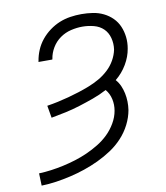

<svg xmlns="http://www.w3.org/2000/svg" viewBox="-84 -813 768 890"><g transform="rotate(-10 300.0 -367.5)"><path d="M40 8 38 -50Q66 -51 95.5 -55Q125 -59 154.5 -65.5Q184 -72 213 -81Q242 -90 270 -102.5Q298 -115 325 -131.5Q352 -148 374 -169.5Q396 -191 412 -218.5Q428 -246 433 -275Q438 -303 432 -330Q426 -357 409 -377Q377 -360 343.5 -348Q310 -336 276.5 -325.5Q243 -315 208.5 -307.5Q174 -300 140 -294L130 -352Q156 -356 181.5 -361.5Q207 -367 233 -374Q259 -381 284 -389Q309 -397 334.5 -407Q360 -417 383.5 -430.5Q407 -444 427.5 -463Q448 -482 461.5 -506Q475 -530 480 -555Q484 -583 477 -609.5Q470 -636 452 -653.5Q434 -671 407.5 -678Q381 -685 353 -685Q327 -685 299.5 -678.5Q272 -672 248.5 -655.5Q225 -639 210 -614Q195 -589 191 -562L190 -559H125L126 -564Q130 -589 140.5 -614Q151 -639 168.5 -660.5Q186 -682 208.5 -698.5Q231 -715 255.5 -725Q280 -735 306.5 -739Q333 -743 359 -743Q386 -743 412.5 -739Q439 -735 462.5 -723.5Q486 -712 504 -694Q522 -676 532 -652.5Q542 -629 545 -602.5Q548 -576 543 -548Q537 -511 516 -475.5Q495 -440 463 -414Q476 -399 483.5 -382Q491 -365 495 -346Q499 -327 499.5 -307Q500 -287 497 -267Q491 -233 474.5 -200.5Q458 -168 433 -141Q408 -114 377 -93.5Q346 -73 313 -57.5Q280 -42 246 -30.5Q212 -19 177.5 -11Q143 -3 109 2Q75 7 40 8Z"/></g></svg>

Font: Iosevka Aile Light Oblique
Style: Regular
Weight: 300
Italic angle: -9°
Designer: Belleve Invis
Foundry: Belleve Invis
Version: Version 31.1.0; ttfautohint (v1.8.4)